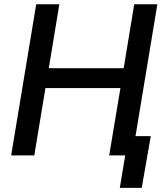

<svg xmlns="http://www.w3.org/2000/svg" viewBox="-20 -748 799 924"><path d="M33.7 0 154.3 -727.5H265.6L214.8 -419.9H575.2L626 -727.5H737.3L616.7 0H505.4L559.6 -324.2H198.7L145 0ZM556.6 156.2 582.5 0H543.9L559.1 -92.8H705.6L662.1 156.2Z"/></svg>

Font: Inter 16pt Medium
Style: Italic
Weight: 500
Italic angle: -9.3988°
Version: Version 4.001;git-66647c0bb